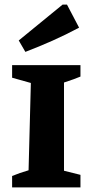

<svg xmlns="http://www.w3.org/2000/svg" viewBox="-20 -820 407 840"><path d="M33 0V-50Q50 -57 67 -63Q84 -69 105 -75L115 -457L33 -480V-535H332V-485Q317 -479 302.5 -473.5Q288 -468 260 -459V-73L332 -55V0ZM91 -593 62 -643 254 -800H273L326 -699Q268 -668 209.5 -642Q151 -616 91 -593Z"/></svg>

Font: Piazzolla SC
Style: Bold
Weight: 700
Designer: Juan Pablo del Peral
Foundry: Huerta Tipografica
Version: Version 1.330